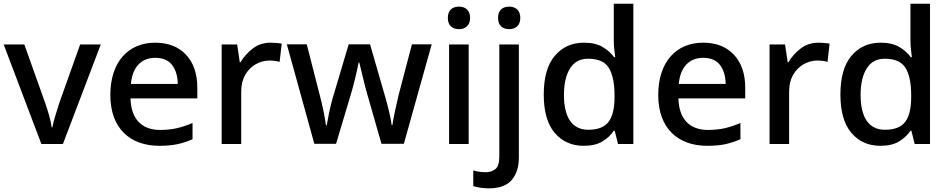

<svg xmlns="http://www.w3.org/2000/svg" viewBox="-20 -780 5141 1040"><path d="M320.8 0 525.9 -539.1H414.1L301.8 -224.1C295.4 -204.1 288.1 -181.2 280.3 -155.3C272 -129.4 266.6 -107.9 264.2 -90.8H259.8C257.8 -107.9 253.4 -128.9 246.1 -154.8C238.8 -180.2 231.4 -203.1 224.1 -224.1L111.8 -539.1H0L204.1 0Z M820.8 -548.8C675.8 -548.8 577.6 -445.8 577.6 -265.1C577.6 -83.5 686 9.8 842.8 9.8C880.9 9.8 913.6 6.8 940.9 1C968.3 -4.9 995.6 -13.7 1022.9 -25.9V-113.8C994.1 -101.6 966.3 -92.3 939.5 -85.9C912.6 -79.6 881.3 -76.2 846.7 -76.2C747.1 -76.2 689.5 -136.2 687 -247.1H1048.8V-305.2C1048.8 -380.4 1028.3 -439.9 987.8 -483.4C947.3 -526.9 891.6 -548.8 820.8 -548.8ZM820.8 -466.8C862.3 -466.8 892.6 -453.6 912.6 -427.7C932.1 -401.4 942.4 -367.2 942.9 -325.2H689C696.8 -415.5 744.6 -466.8 820.8 -466.8Z M1446.8 -548.8C1409.2 -548.8 1377 -538.6 1349.6 -517.6C1322.3 -496.6 1299.8 -471.7 1282.7 -442.9H1278.8L1264.6 -539.1H1180.7V0H1286.6V-284.2C1286.6 -319.3 1293.9 -349.6 1308.1 -374.5C1336.9 -424.8 1387.7 -452.1 1440.4 -452.1C1459.5 -452.1 1477.5 -449.7 1494.6 -444.8L1505.9 -543.9C1489.7 -546.4 1464.8 -548.8 1446.8 -548.8Z M2046.4 -1H2167.5L2318.4 -540H2211.4L2139.6 -267.1C2125.5 -209.5 2109.4 -133.3 2105.5 -102.1H2101.6C2097.7 -138.2 2080.1 -209.5 2068.4 -249L1984.4 -540H1868.7L1782.2 -249C1771 -214.4 1754.9 -133.3 1749.5 -101.1H1745.6C1743.2 -120.1 1738.8 -146 1732.4 -177.7C1726.1 -209.5 1718.8 -239.3 1711.4 -267.1L1641.6 -540H1533.7L1682.6 -1H1800.3L1880.4 -269C1896 -318.4 1917 -410.2 1922.4 -440.9H1926.3C1934.6 -410.6 1954.1 -320.3 1969.2 -270Z M2466.8 -744.1C2431.6 -744.1 2405.8 -726.6 2405.8 -683.1C2405.8 -640.1 2431.6 -622.1 2466.8 -622.1C2498.5 -622.1 2526.4 -640.1 2526.4 -683.1C2526.4 -726.6 2498.5 -744.1 2466.8 -744.1ZM2412.6 -539.1V0H2518.6V-539.1Z M2677.7 -683.1C2677.7 -640.1 2703.6 -622.1 2738.8 -622.1C2770.5 -622.1 2798.3 -640.1 2798.3 -683.1C2798.3 -726.6 2770.5 -744.1 2738.8 -744.1C2703.6 -744.1 2677.7 -726.6 2677.7 -683.1ZM2627.4 240.2C2684.6 240.2 2726.1 225.1 2752 194.8C2777.8 164.1 2790.5 124 2790.5 74.2V-539.1H2684.6V68.8C2684.6 101.6 2677.7 124 2663.6 135.7C2649.4 147 2632.3 152.8 2611.3 152.8C2585.4 152.8 2564.9 149.4 2543.5 143.1V228C2563.5 234.4 2592.8 240.2 2627.4 240.2Z M3141.6 9.8C3183.1 9.8 3216.8 2 3242.7 -13.7C3268.6 -29.3 3289.6 -48.8 3304.7 -71.8H3309.6L3327.6 0H3410.6V-759.8H3304.7V-558.1C3304.7 -543.9 3305.7 -528.3 3307.6 -510.3C3309.6 -492.2 3311 -478.5 3312.5 -470.2H3306.6C3290.5 -492.2 3269.5 -510.7 3243.7 -525.9C3217.8 -541 3184.1 -548.8 3143.6 -548.8C3078.1 -548.8 3025.4 -525.4 2985.4 -478C2945.3 -430.7 2925.3 -360.8 2925.3 -268.1C2925.3 -175.8 2945.3 -106.4 2984.9 -60.1C3024.4 -13.7 3076.7 9.8 3141.6 9.8ZM3166.5 -77.1C3078.6 -77.1 3034.7 -144.5 3034.7 -266.1C3034.7 -326.7 3045.9 -374.5 3067.9 -409.7C3089.8 -444.3 3122.1 -461.9 3165.5 -461.9C3220.2 -461.9 3257.8 -445.3 3278.3 -411.6C3298.3 -377.9 3308.6 -329.6 3308.6 -267.1V-251C3308.6 -192.9 3297.9 -149.4 3276.9 -120.6C3255.4 -91.8 3218.8 -77.1 3166.5 -77.1Z M3788.6 -548.8C3643.6 -548.8 3545.4 -445.8 3545.4 -265.1C3545.4 -83.5 3653.8 9.8 3810.5 9.8C3848.6 9.8 3881.3 6.8 3908.7 1C3936 -4.9 3963.4 -13.7 3990.7 -25.9V-113.8C3961.9 -101.6 3934.1 -92.3 3907.2 -85.9C3880.4 -79.6 3849.1 -76.2 3814.5 -76.2C3714.8 -76.2 3657.2 -136.2 3654.8 -247.1H4016.6V-305.2C4016.6 -380.4 3996.1 -439.9 3955.6 -483.4C3915 -526.9 3859.4 -548.8 3788.6 -548.8ZM3788.6 -466.8C3830.1 -466.8 3860.4 -453.6 3880.4 -427.7C3899.9 -401.4 3910.2 -367.2 3910.6 -325.2H3656.7C3664.6 -415.5 3712.4 -466.8 3788.6 -466.8Z M4414.6 -548.8C4377 -548.8 4344.7 -538.6 4317.4 -517.6C4290 -496.6 4267.6 -471.7 4250.5 -442.9H4246.6L4232.4 -539.1H4148.4V0H4254.4V-284.2C4254.4 -319.3 4261.7 -349.6 4275.9 -374.5C4304.7 -424.8 4355.5 -452.1 4408.2 -452.1C4427.2 -452.1 4445.3 -449.7 4462.4 -444.8L4473.6 -543.9C4457.5 -546.4 4432.6 -548.8 4414.6 -548.8Z M4748.5 9.8C4790 9.8 4823.7 2 4849.6 -13.7C4875.5 -29.3 4896.5 -48.8 4911.6 -71.8H4916.5L4934.6 0H5017.6V-759.8H4911.6V-558.1C4911.6 -543.9 4912.6 -528.3 4914.6 -510.3C4916.5 -492.2 4918 -478.5 4919.4 -470.2H4913.6C4897.5 -492.2 4876.5 -510.7 4850.6 -525.9C4824.7 -541 4791 -548.8 4750.5 -548.8C4685.1 -548.8 4632.3 -525.4 4592.3 -478C4552.2 -430.7 4532.2 -360.8 4532.2 -268.1C4532.2 -175.8 4552.2 -106.4 4591.8 -60.1C4631.3 -13.7 4683.6 9.8 4748.5 9.8ZM4773.4 -77.1C4685.5 -77.1 4641.6 -144.5 4641.6 -266.1C4641.6 -326.7 4652.8 -374.5 4674.8 -409.7C4696.8 -444.3 4729 -461.9 4772.5 -461.9C4827.1 -461.9 4864.7 -445.3 4885.3 -411.6C4905.3 -377.9 4915.5 -329.6 4915.5 -267.1V-251C4915.5 -192.9 4904.8 -149.4 4883.8 -120.6C4862.3 -91.8 4825.7 -77.1 4773.4 -77.1Z"/></svg>

Font: Noto Reveo Sans
Style: Regular
Weight: 500
Designer: Monotype Design Team
Foundry: Monotype Imaging Inc.
Version: Version 2.007